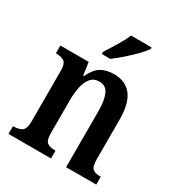

<svg xmlns="http://www.w3.org/2000/svg" viewBox="-181 -885 933 1004"><g transform="rotate(30 286.0 -383.0)"><path d="M19 0V-47H24Q53 -47 72 -59Q91 -71 91 -117V-423Q91 -466 73 -477.5Q55 -489 27 -489H23V-536H194L205 -459H210Q232 -508 263.5 -527.5Q295 -547 343 -547Q411 -547 448 -500.5Q485 -454 485 -353V-118Q485 -71 500.5 -59Q516 -47 545 -47H549V0H367V-338Q367 -402 351 -438.5Q335 -475 295 -475Q262 -475 243 -452Q224 -429 216.5 -392.5Q209 -356 209 -315V-113Q209 -70 226 -58.5Q243 -47 271 -47H276V0ZM233 -619Q254 -652 278.5 -692Q303 -732 317 -766H441V-756Q430 -739 403 -711Q376 -683 343.5 -654.5Q311 -626 284 -606H233Z"/></g></svg>

Font: Noto Serif Thai Condensed SemiBold
Style: Regular
Weight: 600
Width: 3
Designer: Monotype Design Team
Foundry: Monotype Imaging Inc.
Version: Version 2.002; ttfautohint (v1.8.4.7-5d5b)